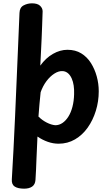

<svg xmlns="http://www.w3.org/2000/svg" viewBox="-20 -849 649 1153"><path d="M125 284Q88 284 68.5 271.5Q49 259 51 228Q56 144 61 48.5Q66 -47 70.5 -149.5Q75 -252 79.5 -358Q84 -464 88.5 -568.5Q93 -673 97 -771Q98 -804 121.5 -816.5Q145 -829 172 -829Q205 -829 220.5 -814.5Q236 -800 236 -781Q236 -776 235 -752.5Q234 -729 233 -694Q232 -659 230 -618Q228 -577 226 -534.5Q224 -492 222 -455Q255 -501 298 -525.5Q341 -550 385 -550Q433 -550 468 -528.5Q503 -507 526 -470.5Q549 -434 561 -390Q573 -346 573 -301Q573 -240 555.5 -183.5Q538 -127 506.5 -82.5Q475 -38 430.5 -12Q386 14 332 14Q299 14 266.5 2.5Q234 -9 205 -29Q201 42 199 106Q197 170 193 232Q191 259 173 271.5Q155 284 125 284ZM312 -97Q335 -97 355 -110.5Q375 -124 390.5 -148.5Q406 -173 415 -207.5Q424 -242 425 -283Q426 -311 422.5 -335Q419 -359 410.5 -378Q402 -397 389 -408.5Q376 -420 358 -422Q333 -424 306.5 -407Q280 -390 258.5 -361Q237 -332 224 -295Q221 -265 217 -223.5Q213 -182 211 -149Q233 -127 260.5 -113Q288 -99 312 -97Z"/></svg>

Font: Playpen Sans SemiBold
Style: Regular
Weight: 600
Designer: Laura Meseguer, Veronika Burian, José Scaglione
Foundry: TypeTogether
Version: Version 1.001